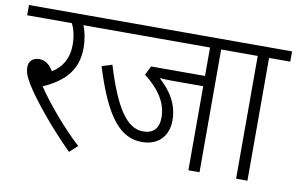

<svg xmlns="http://www.w3.org/2000/svg" viewBox="-69 -747 1368 884"><g transform="rotate(10 615.0 -305.0)"><path d="M336 -22C261 -91 181 -184 127 -264C209 -301 282 -355 282 -470C282 -510 274 -549 263 -574H368V-622H0V-574H209C220 -553 230 -519 230 -476C230 -413 203 -368 157 -340C138 -370 118 -385 90 -385C59 -385 42 -365 42 -340C42 -319 48 -299 69 -264C106 -203 195 -91 299 12Z M907 -574H1007V-622H354V-574H855V-441H603L582 -399C644 -351 691 -291 691 -219C691 -166 665 -140 618 -140C541 -140 484 -228 426 -418L378 -403C451 -166 524 -91 622 -91C688 -91 743 -131 743 -214C743 -287 706 -347 651 -395C667 -394 687 -393 709 -393H855V0H907Z M1131 -574H1230V-622H993V-574H1078V0H1131Z"/></g></svg>

Font: Noto Sans SemiCondensed Light
Style: Regular
Weight: 300
Width: 4
Designer: Monotype Design Team
Foundry: Monotype Imaging Inc.
Version: Version 2.013